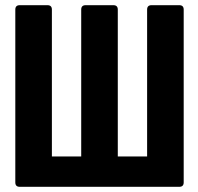

<svg xmlns="http://www.w3.org/2000/svg" viewBox="-20 -720 763 740"><path d="M56 0Q39 0 39 -17V-683Q39 -700 56 -700H163Q180 -700 180 -683V-117H293V-683Q293 -700 310 -700H417Q434 -700 434 -683V-117H547V-683Q547 -700 564 -700H671Q688 -700 688 -683V-17Q688 0 671 0Z"/></svg>

Font: Barlow
Style: Bold
Weight: 700
Designer: Jeremy Tribby
Foundry: Jeremy Tribby
Version: Version 1.101 August 23, 2024